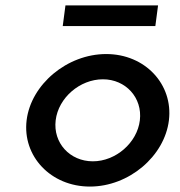

<svg xmlns="http://www.w3.org/2000/svg" viewBox="-20 -684 663 707"><path d="M562 -664H221L211 -588H552ZM185 -241C195 -324 274 -392 359 -392C443 -392 505 -324 495 -241C485 -158 406 -90 322 -90C237 -90 175 -158 185 -241ZM78 -241C62 -109 167 3 311 3C455 3 586 -109 602 -241C618 -373 515 -485 371 -485C227 -485 94 -373 78 -241Z"/></svg>

Font: Bluebird
Style: LiObl
Weight: 300
Designer: Jasper
Foundry: Cannot Into Space Fonts
Version: Version 0.98